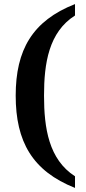

<svg xmlns="http://www.w3.org/2000/svg" viewBox="-20 -787 420 942"><path d="M348 135V78C219 -5 196 -159 196 -318C196 -476 219 -629 348 -711V-767C139 -685 57 -542 57 -318C57 -92 139 52 348 135Z"/></svg>

Font: Noto Serif Yezidi SemiBold
Style: Regular
Weight: 600
Designer: Dalton Maag Ltd
Foundry: Dalton Maag Ltd
Version: Version 1.001